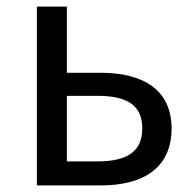

<svg xmlns="http://www.w3.org/2000/svg" viewBox="-20 -563 588 583"><path d="M92 0H286C415 0 501 -53 501 -173C501 -290 415 -342 286 -342H183V-543H92ZM183 -73V-272H276C368 -272 412 -242 412 -173C412 -104 368 -73 276 -73Z"/></svg>

Font: Spoqa Han Sans Neo Regular
Style: Regular
Weight: 400
Designer: [Spoqa Han Sans Neo] Dong-huui Kim  Younghwa Kang  Yujin Lee  [Noto Sans] Ryoko NISHIZUKA  (kana & ideographs); Paul D. 
Foundry: Spoqa (http://www.spoqa-han-sans.com)
Version: Version 1.000